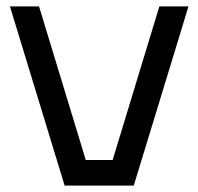

<svg xmlns="http://www.w3.org/2000/svg" viewBox="-20 -580 620 600"><path d="M182 0 11 -560H102L248 -80H332L478 -560H569L398 0Z"/></svg>

Font: Tektur
Style: Regular
Weight: 400
Designer: Adam Jagosz
Foundry: Adam Jagosz
Version: Version 1.005;gftools[0.9.30]